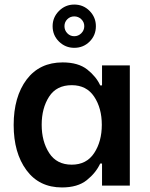

<svg xmlns="http://www.w3.org/2000/svg" viewBox="-20 -815 658 843"><path d="M97 -466Q154 -541 255 -541Q324 -541 363.5 -509.5Q403 -478 420 -440H428V-528H550V0H428V-97H420Q401 -56 361 -24Q321 8 252 8Q152 8 96 -68Q40 -144 40 -266Q40 -390 97 -466ZM163 -267Q163 -194 196 -143Q229 -92 295 -92Q360 -92 393.5 -143Q427 -194 427 -267Q427 -340 393.5 -390.5Q360 -441 295 -441Q228 -441 195.5 -390.5Q163 -340 163 -267ZM239 -767Q267 -795 306 -795Q346 -795 373.5 -767Q401 -739 401 -700Q401 -660 373.5 -632.5Q346 -605 306 -605Q267 -605 239 -632.5Q211 -660 211 -700Q211 -739 239 -767ZM263 -700Q263 -682 275.5 -669Q288 -656 306 -656Q324 -656 337 -669Q350 -682 350 -700Q350 -718 337 -730.5Q324 -743 306 -743Q288 -743 275.5 -730.5Q263 -718 263 -700Z"/></svg>

Font: Lopes Sans SemiBold
Style: Regular
Weight: 600
Designer: Gabriel Lam, Diego Maldonado
Foundry: TypeRant, Foresti Design
Version: Version 4.000